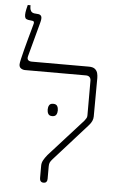

<svg xmlns="http://www.w3.org/2000/svg" viewBox="-59 -914 605 962"><g transform="rotate(5 243.5 -433.0)"><path d="M197 7Q188 7 183 1.5Q178 -4 178 -14V-77Q178 -91 185 -104Q192 -117 205 -133L374 -320Q381 -329 384 -334.5Q387 -340 387 -348V-522Q387 -534 380.5 -540.5Q374 -547 362 -547H56Q45 -547 35.5 -553Q26 -559 26 -573Q26 -581 31 -602Q36 -623 43 -650.5Q50 -678 57.5 -705Q65 -732 71 -753.5Q77 -775 79 -783Q80 -789 78.5 -792Q77 -795 72 -796L49 -799Q39 -801 35.5 -806.5Q32 -812 32 -823Q32 -834 35.5 -850.5Q39 -867 41 -873H55V-864Q55 -853 60 -844.5Q65 -836 77 -834L99 -832Q110 -830 113.5 -821Q117 -812 111 -790L65 -619Q61 -605 67 -598.5Q73 -592 86 -592H373Q394 -592 404 -583.5Q414 -575 417 -563Q420 -551 420 -539L419 -345Q419 -334 414 -322.5Q409 -311 397 -298L232 -114Q223 -104 219.5 -96.5Q216 -89 216 -77V-14Q216 -4 211.5 1.5Q207 7 197 7ZM186 -360Q186 -373 191.5 -382Q197 -391 211 -391Q226 -391 231.5 -382Q237 -373 237 -360Q237 -347 231.5 -338Q226 -329 211 -329Q197 -329 191.5 -338Q186 -347 186 -360Z"/></g></svg>

Font: Noto Serif Hebrew ExtraLight
Style: Regular
Weight: 250
Version: Version 2.003